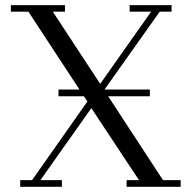

<svg xmlns="http://www.w3.org/2000/svg" viewBox="-20 -722 737 742"><path d="M22 -676.8V-702.1H231V-676.8H184.1L367.2 -397.9L564 -676.8H481V-702.1H643.1V-676.8H597.2L383.8 -376H559.1V-350.1H397.9L609.9 -25.9H678.2V0H469.2V-25.9H517.1L333 -304.2L136.2 -25.9H219.2V0H58.1V-25.9H104L317.9 -330.1L304.2 -350.1H206.1V-376H287.1L89.8 -676.8Z"/></svg>

Font: Dehuti Alt
Style: Book
Weight: 400
Version: Version 1.2